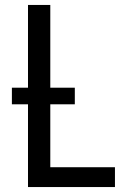

<svg xmlns="http://www.w3.org/2000/svg" viewBox="-20 -755 540 775"><path d="M93 0V-735H183V-80H444V0ZM282 -334H28V-401H282Z"/></svg>

Font: Iosevka SS10 Medium
Style: Regular
Weight: 500
Monospace: yes
Designer: Belleve Invis
Foundry: Belleve Invis
Version: Version 28.0.6; ttfautohint (v1.8.4)